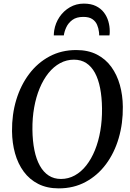

<svg xmlns="http://www.w3.org/2000/svg" viewBox="-20 -1029 719 1059"><path d="M304 10Q239.1 10 190.9 -14.6Q142.7 -39.1 110.9 -82.4Q79 -125.7 63 -182.9Q47 -240 46.3 -305.2Q45.3 -397.3 69.7 -478.2Q94.2 -559.1 140.8 -621Q187.3 -682.8 253.1 -717.9Q318.8 -753 400.5 -753Q466.3 -753 514.5 -728.2Q562.7 -703.4 594.1 -659.9Q625.5 -616.4 641.2 -560.1Q656.9 -503.8 657.5 -440.5Q658.6 -348.5 634.7 -267.1Q610.9 -185.6 564.6 -123.4Q518.3 -61.2 452.4 -25.6Q386.6 10 304 10ZM316 -41.9Q357.2 -41.9 392.6 -61.5Q428 -81 456 -116.7Q484 -152.3 503.7 -200.8Q523.4 -249.3 533.4 -307.7Q543.4 -366 542.7 -430.7Q542 -492.8 532.3 -542.4Q522.6 -592.1 503.6 -627.3Q484.5 -662.4 455.8 -681.1Q427.1 -699.9 387.9 -699.9Q346.8 -699.9 311.2 -680.5Q275.6 -661.1 247.3 -625.9Q219.1 -590.7 198.9 -542.4Q178.8 -494.2 168.5 -436.3Q158.1 -378.5 158.8 -314.3Q159.5 -251.2 169.8 -200.8Q180 -150.5 199.9 -115Q219.7 -79.5 248.7 -60.7Q277.8 -41.9 316 -41.9ZM442.4 -1009.1Q481.9 -1009.1 509.2 -995.6Q536.6 -982.1 553.4 -959.9Q570.1 -937.7 577.7 -911Q585.3 -884.4 585.3 -857.6Q585.3 -851.7 585.1 -845.4Q584.9 -839.1 583.7 -833.7H527Q527 -838.3 526.8 -843.3Q526.6 -848.2 525.8 -853Q523.6 -873.2 515.4 -892.3Q507.3 -911.3 489.4 -923.5Q471.5 -935.8 439.4 -935.8Q401.7 -935.8 379.1 -919Q356.6 -902.2 345.7 -878.6Q334.8 -855 332 -833.7H276.7Q276.7 -841.2 277.4 -847.9Q278 -854.6 279 -861.6Q285.7 -901.9 308.2 -935.4Q330.8 -968.8 365.5 -989Q400.2 -1009.1 442.4 -1009.1Z"/></svg>

Font: Merriweather 7pt Light
Style: Italic
Weight: 300
Italic angle: -7.8°
Designer: Eben Sorkin
Foundry: Eben Sorkin
Version: Version 2.200;gftools[0.9.31]